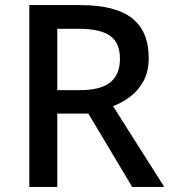

<svg xmlns="http://www.w3.org/2000/svg" viewBox="-20 -734 675 754"><path d="M295 -714Q433 -714 498.5 -662.5Q564 -611 564 -507Q564 -453 543.5 -415.5Q523 -378 491.5 -354.5Q460 -331 424 -317L625 0H499L327 -288H205V0H95V-714ZM288 -621H205V-380H293Q376 -380 413.5 -411Q451 -442 451 -503Q451 -567 411.5 -594Q372 -621 288 -621Z"/></svg>

Font: Noto Sans Adlam Medium
Style: Regular
Weight: 500
Version: Version 3.001